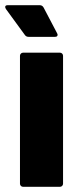

<svg xmlns="http://www.w3.org/2000/svg" viewBox="-37 -720 303 740"><path d="M52 0Q47 0 43.5 -3.5Q40 -7 40 -12V-505Q40 -510 43.5 -513.5Q47 -517 52 -517H194Q199 -517 202.5 -513.5Q206 -510 206 -505V-12Q206 -7 202.5 -3.5Q199 0 194 0ZM183 -592Q185 -588 185 -586Q185 -578 175 -578H73Q64 -578 59 -585L-14 -685Q-17 -690 -17 -693Q-17 -700 -7 -700H116Q126 -700 131 -691Z"/></svg>

Font: LinhAnh ExtBd
Style: Regular
Weight: 800
Designer: Jeremy Tribby
Foundry: Tribby Type
Version: Version 1.408